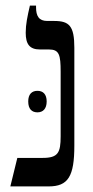

<svg xmlns="http://www.w3.org/2000/svg" viewBox="-20 -667 334 687"><path d="M17 0H154C224 0 246 -36 246 -146V-496C246 -574 228 -592 174 -592H149C119 -592 109 -610 109 -641V-647H87C78 -608 72 -580 72 -550C72 -509 86 -490 123 -490H155C192 -490 197 -471 197 -410V-179C197 -121 188 -102 133 -102H42ZM81 -304C81 -277 94 -265 114 -265C134 -265 147 -278 147 -304C147 -330 134 -342 114 -342C94 -342 81 -330 81 -304Z"/></svg>

Font: Noto Serif Hebrew Condensed Medium
Style: Regular
Weight: 500
Width: 3
Designer: Monotype Design Team
Foundry: Monotype Imaging Inc.
Version: Version 2.004